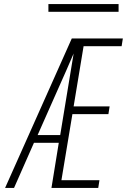

<svg xmlns="http://www.w3.org/2000/svg" viewBox="-20 -924 640 944"><path d="M5 0 333 -735H584L578 -697H391L342 -401H519L513 -363H336L282 -38H469L463 0H233L269 -222H147L49 0ZM165 -260H276L342 -661Q324 -618 305 -575.5Q286 -533 267 -490ZM218 -866V-904H563V-866Z"/></svg>

Font: Iosevka XLt Ex Obl
Style: Regular
Weight: 200
Width: 7
Italic angle: -9°
Monospace: yes
Designer: Belleve Invis
Foundry: Belleve Invis
Version: Version 32.5.0; ttfautohint (v1.8.4)